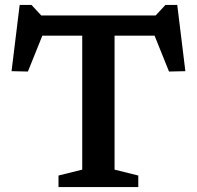

<svg xmlns="http://www.w3.org/2000/svg" viewBox="-20 -761 801 781"><path d="M314.5 -666.5H446V-71L542.5 -47V0H218V-47L314.5 -71ZM636.5 -616H123L162.5 -641.5L93.5 -470L27 -471.5L60 -741H108L160 -685L97.5 -698H662L601 -685L653 -741H701L734 -471.5L667.5 -470L598.5 -641.5Z"/></svg>

Font: Newsreader 9pt Medium
Style: Regular
Weight: 500
Designer: Hugues Gentile
Foundry: Production Type
Version: Version 1.003